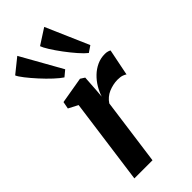

<svg xmlns="http://www.w3.org/2000/svg" viewBox="-292 -941 996 996"><g transform="rotate(-45 206.0 -443.0)"><path d="M44.5 0 109 -473.5 57 -500.5 64.5 -540 210.5 -565 234 -550 228 -459.5 224.5 -419.5Q233 -446 248.5 -472Q264 -498 285.8 -519Q307.5 -540 334.5 -552.5Q361.5 -565 392.5 -565Q404.5 -565 413.5 -562.2Q422.5 -559.5 426.5 -556.5L397 -410Q393 -414 379.8 -419Q366.5 -424 345 -424Q328 -424 311 -420.2Q294 -416.5 278.2 -409.8Q262.5 -403 249.8 -392.2Q237 -381.5 227.5 -367L177.5 0ZM158.5 -627Q140.5 -638.5 113.2 -663.8Q86 -689 58.8 -719Q31.5 -749 11 -775.2Q-9.5 -801.5 -15 -815L64.5 -879L191 -654ZM337.5 -627Q320 -640.5 295.8 -668.2Q271.5 -696 247.2 -728.5Q223 -761 205.5 -789Q188 -817 183.5 -831L269.5 -886.5L372 -650.5Z"/></g></svg>

Font: Merriweather 24pt
Style: Bold Italic
Weight: 700
Italic angle: -7.8°
Designer: Eben Sorkin
Foundry: Eben Sorkin
Version: Version 2.101